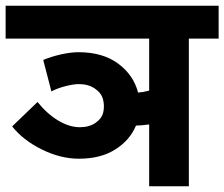

<svg xmlns="http://www.w3.org/2000/svg" viewBox="-55 -653 790 676"><path d="M470.2 2.9V-214.8Q439.9 -210.9 423.8 -210.9Q402.3 -159.2 350.8 -126.7Q299.3 -94.2 223.1 -94.2Q157.7 -94.2 91.8 -127Q25.9 -159.7 -12.2 -208L77.1 -293.9Q110.8 -252 150.1 -228.5Q189.5 -205.1 226.1 -205.1Q259.3 -205.1 281.7 -220.7Q304.2 -236.3 308.8 -258.8Q313.5 -281.2 307.6 -303.5Q301.8 -325.7 278.8 -341.3Q255.9 -356.9 223.1 -356.9Q203.6 -356.9 174.6 -349.4Q145.5 -341.8 126 -331.1L97.2 -441.9Q123.5 -453.1 158.4 -461.2Q193.4 -469.2 221.2 -469.2Q306.6 -469.2 360.8 -429.2Q415 -389.2 431.2 -327.1Q450.7 -328.6 470.2 -334V-517.1H-35.2V-632.8H714.8V-517.1H609.9V2.9Z"/></svg>

Font: LT Superior
Style: Bold
Weight: 400
Designer: Daniel Lyons
Foundry: LyonsType
Version: Version 1.000